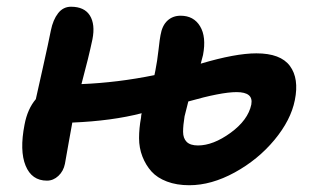

<svg xmlns="http://www.w3.org/2000/svg" viewBox="-20 -564 935 573"><path d="M120.1 -24.9Q74.7 -24.9 56.4 -69.6Q38.1 -114.3 53.2 -191.9Q62 -238.8 86.9 -268.1Q91.3 -288.1 108.2 -363.3Q125 -438.5 131.8 -473.1Q138.2 -504.9 153.3 -524.4Q168.5 -543.9 191.9 -543.9Q231.9 -543.9 248.3 -517.6Q264.6 -491.2 255.9 -446.8Q245.1 -395 223.1 -313Q331.1 -317.4 440.9 -339.8Q441.4 -341.8 443.8 -354Q449.2 -380.9 453.1 -415.5Q457 -450.2 459 -459Q463.9 -487.8 479.7 -502.4Q495.6 -517.1 519 -517.1Q558.1 -517.1 577.1 -485.6Q596.2 -454.1 585.9 -399.9Q580.6 -378.4 579.1 -374Q682.6 -404.8 745.1 -404.8Q817.4 -404.8 845.2 -367.2Q873 -329.6 859.9 -265.1Q848.1 -205.6 799.1 -146.5Q750 -87.4 680.4 -49.3Q610.8 -11.2 544.9 -11.2Q507.3 -11.2 478.3 -22.2Q449.2 -33.2 432.1 -52.2Q415 -71.3 405 -96.9Q395 -122.6 395 -151.9Q395 -181.2 400.9 -212.9Q400.9 -218.3 402.8 -226.1Q314 -203.1 195.8 -198.2Q192.9 -183.1 185.3 -140.1Q177.7 -97.2 173.8 -75.2Q169.4 -53.2 154.3 -39.1Q139.2 -24.9 120.1 -24.9ZM530.8 -216.8Q526.4 -189.9 526.4 -170.7Q526.4 -151.4 537.1 -140.6Q547.9 -129.9 570.8 -129.9Q616.2 -129.9 668.2 -167.7Q720.2 -205.6 730 -252Q733.4 -271 722.4 -280Q711.4 -289.1 686 -289.1Q640.1 -289.1 542 -261.2Q531.7 -221.2 530.8 -216.8Z"/></svg>

Font: Shantell Sans Irregular Bouncy
Style: Italic
Weight: 600
Italic angle: -11.31°
Designer: Stephen Nixon, Anya Danilova, Shantell Martin
Foundry: Arrow Type
Version: Version 1.006;[9816181b4]